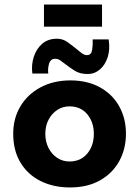

<svg xmlns="http://www.w3.org/2000/svg" viewBox="-20 -811 611 843"><path d="M38 -224Q38 -291 69.5 -344Q101 -397 158 -427.5Q215 -458 289 -458Q364 -458 419 -427.5Q474 -397 503.5 -344Q533 -291 533 -224Q533 -157 503.5 -103.5Q474 -50 419 -19Q364 12 287 12Q215 12 158.5 -16Q102 -44 70 -97Q38 -150 38 -224ZM179 -223Q179 -189 193 -161.5Q207 -134 231 -118Q255 -102 285 -102Q334 -102 363 -136.5Q392 -171 392 -223Q392 -275 363 -309.5Q334 -344 285 -344Q255 -344 231 -328Q207 -312 193 -285Q179 -258 179 -223ZM365 -486Q331 -486 308 -500.5Q285 -515 266 -530Q255 -539 244.5 -546Q234 -553 222 -553Q202 -553 195.5 -531.5Q189 -510 192 -488H122Q117 -527 128.5 -562Q140 -597 165.5 -619Q191 -641 230 -641Q255 -641 275 -627Q295 -613 312 -599Q326 -587 338 -578Q350 -569 362 -569Q381 -569 384.5 -591.5Q388 -614 387 -638H457Q464 -595 453 -560.5Q442 -526 418.5 -506Q395 -486 365 -486ZM173 -791H428V-694H173Z"/></svg>

Font: Reem Kufi
Style: Regular
Weight: 400
Designer: Khaled Hosny
Version: Version 1.6